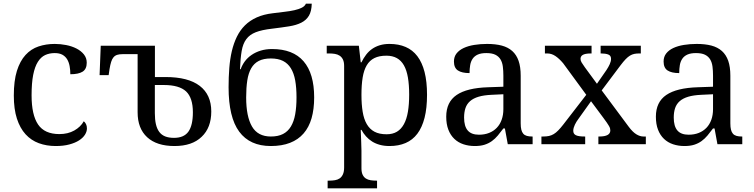

<svg xmlns="http://www.w3.org/2000/svg" viewBox="-20 -785 4103 1045"><path d="M283.2 9.8Q233.4 9.8 191.4 -5.6Q149.4 -21 119.1 -54.2Q88.9 -87.4 72 -139.4Q55.2 -191.4 55.2 -265.1Q55.2 -345.2 72 -399.2Q88.9 -453.1 118.9 -485.8Q148.9 -518.6 189.7 -532.2Q230.5 -545.9 277.8 -545.9Q309.1 -545.9 340.1 -539.8Q371.1 -533.7 396 -521Q420.9 -508.3 436.5 -489Q452.1 -469.7 452.1 -443.8Q452.1 -409.2 429.7 -395Q407.2 -380.9 362.8 -380.9Q362.8 -404.3 358.9 -425.3Q355 -446.3 345.5 -462.2Q335.9 -478 319.6 -487.1Q303.2 -496.1 277.8 -496.1Q249 -496.1 225.8 -485.4Q202.6 -474.6 186 -448.2Q169.4 -421.9 160.6 -377.4Q151.9 -333 151.9 -266.1Q151.9 -159.7 187.3 -107.4Q222.7 -55.2 303.2 -55.2Q349.6 -55.2 384.3 -74.7Q418.9 -94.2 436 -125Q443.4 -119.1 448.2 -109.4Q453.1 -99.6 453.1 -85.9Q453.1 -68.8 442.4 -51.8Q431.6 -34.7 410.4 -21Q389.2 -7.3 357.4 1.2Q325.7 9.8 283.2 9.8Z M880.9 -365.7Q1004.4 -365.7 1067.1 -317.6Q1129.9 -269.5 1129.9 -178.2Q1129.9 -89.8 1077.6 -40.5Q1025.9 9.8 929.7 9.8Q833 9.8 781 -38.1Q729 -85.9 729 -173.8V-490.2H646Q628.9 -490.2 617.2 -486.3Q605.5 -482.4 597.7 -473.1Q589.8 -463.9 585 -448.2Q580.1 -432.6 576.2 -409.2L571.3 -376H522L528.3 -536.1H823.2V-365.7ZM927.2 -34.7Q981.4 -34.7 1005.6 -68.8Q1029.8 -103 1029.8 -173.8Q1029.8 -252.4 992.7 -287.6Q955.1 -322.3 872.1 -322.3H822.8V-168.9Q822.8 -134.3 828.6 -108.9Q834.5 -83.5 846.9 -66.9Q859.4 -50.3 879.2 -42.5Q898.9 -34.7 927.2 -34.7Z M1224.1 -310.1Q1224.1 -365.2 1228 -414.8Q1231.9 -464.4 1241.9 -507.1Q1252 -549.8 1269.3 -585.2Q1286.6 -620.6 1313.2 -647Q1339.8 -673.3 1377.2 -690.2Q1414.6 -707 1464.8 -712.9Q1498 -717.3 1528.3 -720.7Q1558.6 -724.1 1582.5 -729.5Q1606.4 -734.9 1622.8 -743.2Q1639.2 -751.5 1645 -765.1H1676.8Q1675.8 -723.6 1661.4 -699.5Q1647 -675.3 1619.9 -661.6Q1592.8 -647.9 1553 -641.6Q1513.2 -635.3 1460.9 -628.9Q1405.3 -622.6 1372.1 -609.6Q1338.9 -596.7 1320.6 -572Q1302.2 -547.4 1295.4 -507.8Q1288.6 -468.3 1286.1 -408.2H1290Q1297.9 -431.2 1312.7 -451.2Q1327.6 -471.2 1349.4 -486.1Q1371.1 -501 1398.9 -509.5Q1426.8 -518.1 1460.9 -518.1Q1574.7 -518.1 1632.3 -451.4Q1689.9 -384.8 1689.9 -254.9Q1689.9 -190.9 1675.8 -141.6Q1661.6 -92.3 1632.3 -58.6Q1603 -24.9 1558.6 -7.6Q1514.2 9.8 1454.1 9.8Q1339.8 9.8 1282 -68.4Q1224.1 -146.5 1224.1 -310.1ZM1593.8 -254.9Q1593.8 -307.6 1586.7 -347.2Q1579.6 -386.7 1563.2 -413.3Q1546.9 -439.9 1520.3 -453.4Q1493.7 -466.8 1454.1 -466.8Q1414.6 -466.8 1388.4 -453.4Q1362.3 -439.9 1347.2 -413.3Q1332 -386.7 1325.9 -347.2Q1319.8 -307.6 1319.8 -254.9Q1319.8 -150.9 1351.6 -96.4Q1383.3 -42 1454.1 -42Q1493.7 -42 1520.3 -55.7Q1546.9 -69.3 1563.2 -96.4Q1579.6 -123.5 1586.7 -163.3Q1593.8 -203.1 1593.8 -254.9Z M2083 -481.9Q2043.9 -481.9 2017.8 -469Q1991.7 -456.1 1976.1 -429.7Q1960.4 -403.3 1953.9 -363.3Q1947.3 -323.2 1947.3 -269Q1947.3 -216.8 1953.9 -176.8Q1960.4 -136.7 1976.3 -109.4Q1992.2 -82 2018.3 -68.1Q2044.4 -54.2 2084 -54.2Q2117.2 -54.2 2140.4 -68.1Q2163.6 -82 2178.5 -109.4Q2193.4 -136.7 2200.2 -177Q2207 -217.3 2207 -270Q2207 -323.2 2200.2 -363Q2193.4 -402.8 2178.5 -429.2Q2163.6 -455.6 2139.9 -468.8Q2116.2 -481.9 2083 -481.9ZM2304.2 -269Q2304.2 -196.8 2290.8 -144Q2277.3 -91.3 2251.5 -57.1Q2225.6 -22.9 2187.5 -6.6Q2149.4 9.8 2100.1 9.8Q2071.3 9.8 2047.9 3.4Q2024.4 -2.9 2005.6 -14.6Q1986.8 -26.4 1972.4 -42.5Q1958 -58.6 1947.3 -78.1H1943.4Q1944.3 -52.2 1945.3 -29.8Q1945.8 -20.5 1946 -10.5Q1946.3 -0.5 1946.5 8.3Q1946.8 17.1 1947 24.2Q1947.3 31.2 1947.3 35.2V130.9Q1947.3 152.8 1953.9 166.3Q1960.4 179.7 1971.7 186.8Q1982.9 193.8 1997.8 196Q2012.7 198.2 2029.3 198.2H2032.2V240.2H1763.2V198.2H1771Q1788.1 198.2 1803 195.8Q1817.9 193.4 1828.9 185.8Q1839.8 178.2 1846.4 163.8Q1853 149.4 1853 126V-425.8Q1853 -447.8 1846.4 -461.2Q1839.8 -474.6 1828.6 -481.9Q1817.4 -489.3 1802.5 -491.7Q1787.6 -494.1 1771 -494.1H1758.3V-536.1H1933.1L1943.4 -445.8H1947.3Q1958.5 -468.8 1972.7 -487.3Q1986.8 -505.9 2005.4 -518.8Q2023.9 -531.7 2047.4 -538.8Q2070.8 -545.9 2100.1 -545.9Q2149.4 -545.9 2187.5 -529.5Q2225.6 -513.2 2251.5 -479.2Q2277.3 -445.3 2290.8 -393.1Q2304.2 -340.8 2304.2 -269Z M2505.9 -145Q2505.9 -98.1 2525.6 -75Q2545.4 -51.8 2586.9 -51.8Q2617.2 -51.8 2641.8 -61.5Q2666.5 -71.3 2683.8 -89.4Q2701.2 -107.4 2710.4 -133.3Q2719.7 -159.2 2719.7 -190.9V-272L2655.8 -269Q2613.3 -267.1 2584.7 -258.5Q2556.2 -250 2538.6 -234.6Q2521 -219.2 2513.4 -196.8Q2505.9 -174.3 2505.9 -145ZM2627 -496.1Q2598.1 -496.1 2580.3 -488Q2562.5 -480 2552.5 -465.3Q2542.5 -450.7 2539.1 -430.7Q2535.6 -410.6 2535.6 -387.2Q2494.1 -387.2 2472.4 -401.4Q2450.7 -415.5 2450.7 -450.2Q2450.7 -476.1 2464.8 -494.1Q2479 -512.2 2503.7 -523.7Q2528.3 -535.2 2561 -540.5Q2593.8 -545.9 2630.9 -545.9Q2676.8 -545.9 2710.9 -536.9Q2745.1 -527.8 2768.1 -507.3Q2791 -486.8 2802.5 -453.9Q2814 -420.9 2814 -373V-113.8Q2814 -92.8 2817.4 -79.1Q2820.8 -65.4 2828.1 -57.1Q2835.4 -48.8 2847.4 -45.4Q2859.4 -42 2876 -42H2878.9V0H2743.7L2728 -85.9H2719.7Q2704.1 -64.9 2689.5 -47.4Q2674.8 -29.8 2657.2 -17.1Q2639.6 -4.4 2617.4 2.7Q2595.2 9.8 2564 9.8Q2530.8 9.8 2502.2 0.2Q2473.6 -9.3 2452.9 -29.1Q2432.1 -48.8 2420.4 -78.9Q2408.7 -108.9 2408.7 -149.9Q2408.7 -229.5 2465.3 -268.1Q2522 -306.6 2636.7 -310.1L2719.7 -313V-373Q2719.7 -399.9 2716.8 -422.6Q2713.9 -445.3 2704.1 -461.7Q2694.3 -478 2676 -487.1Q2657.7 -496.1 2627 -496.1Z M3305.7 -464.8Q3305.7 -482.9 3290.3 -488.5Q3274.9 -494.1 3252 -494.1H3249V-536.1H3467.8V-494.1H3459Q3444.3 -494.1 3432.4 -491.7Q3420.4 -489.3 3408.9 -482.4Q3397.5 -475.6 3385.3 -462.9Q3373 -450.2 3357.9 -430.2L3254.9 -293L3401.9 -95.2Q3423.8 -65.9 3443.6 -54Q3463.4 -42 3481.9 -42H3495.1V0H3236.8V-42H3241.7Q3301.8 -42 3301.8 -75.2Q3301.8 -80.6 3300.3 -86.2Q3298.8 -91.8 3294.4 -99.4Q3290 -106.9 3282.7 -117.7Q3275.4 -128.4 3263.7 -144L3196.8 -233.9L3127 -136.2Q3122.6 -130.4 3117.7 -122.6Q3112.8 -114.7 3108.9 -106.4Q3105 -98.1 3102.5 -89.6Q3100.1 -81.1 3100.1 -73.2Q3100.1 -56.2 3114.3 -49.1Q3128.4 -42 3162.1 -42H3165V0H2926.8V-42H2936Q2954.1 -42 2967.8 -44.9Q2981.4 -47.9 2993.7 -55.2Q3005.9 -62.5 3018.1 -75Q3030.3 -87.4 3044.9 -106L3170.9 -269L3044.9 -440.9Q3022.9 -466.8 3002.2 -480.5Q2981.4 -494.1 2959 -494.1H2945.8V-536.1H3199.7V-494.1H3196.8Q3179.7 -494.1 3168.5 -491.9Q3157.2 -489.7 3150.9 -485.6Q3144.5 -481.4 3142.1 -476.1Q3139.6 -470.7 3139.6 -464.8Q3139.6 -454.6 3145.8 -444.6Q3151.9 -434.6 3163.1 -418.9L3229 -329.1L3280.8 -403.8Q3292 -420.9 3298.8 -436Q3305.7 -451.2 3305.7 -464.8Z M3647 -145Q3647 -98.1 3666.7 -75Q3686.5 -51.8 3728 -51.8Q3758.3 -51.8 3783 -61.5Q3807.6 -71.3 3825 -89.4Q3842.3 -107.4 3851.6 -133.3Q3860.8 -159.2 3860.8 -190.9V-272L3796.9 -269Q3754.4 -267.1 3725.8 -258.5Q3697.3 -250 3679.7 -234.6Q3662.1 -219.2 3654.5 -196.8Q3647 -174.3 3647 -145ZM3768.1 -496.1Q3739.3 -496.1 3721.4 -488Q3703.6 -480 3693.6 -465.3Q3683.6 -450.7 3680.2 -430.7Q3676.8 -410.6 3676.8 -387.2Q3635.3 -387.2 3613.5 -401.4Q3591.8 -415.5 3591.8 -450.2Q3591.8 -476.1 3606 -494.1Q3620.1 -512.2 3644.8 -523.7Q3669.4 -535.2 3702.1 -540.5Q3734.9 -545.9 3772 -545.9Q3817.9 -545.9 3852.1 -536.9Q3886.2 -527.8 3909.2 -507.3Q3932.1 -486.8 3943.6 -453.9Q3955.1 -420.9 3955.1 -373V-113.8Q3955.1 -92.8 3958.5 -79.1Q3961.9 -65.4 3969.2 -57.1Q3976.6 -48.8 3988.5 -45.4Q4000.5 -42 4017.1 -42H4020V0H3884.8L3869.1 -85.9H3860.8Q3845.2 -64.9 3830.6 -47.4Q3815.9 -29.8 3798.3 -17.1Q3780.8 -4.4 3758.5 2.7Q3736.3 9.8 3705.1 9.8Q3671.9 9.8 3643.3 0.2Q3614.7 -9.3 3594 -29.1Q3573.2 -48.8 3561.5 -78.9Q3549.8 -108.9 3549.8 -149.9Q3549.8 -229.5 3606.4 -268.1Q3663.1 -306.6 3777.8 -310.1L3860.8 -313V-373Q3860.8 -399.9 3857.9 -422.6Q3855 -445.3 3845.2 -461.7Q3835.4 -478 3817.1 -487.1Q3798.8 -496.1 3768.1 -496.1Z"/></svg>

Font: Noto Serif
Style: Regular
Weight: 400
Designer: Monotype Design team
Foundry: Monotype Imaging Inc.
Version: Version 1.02